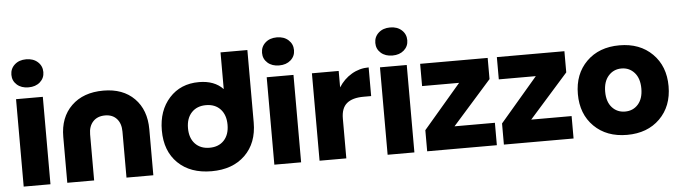

<svg xmlns="http://www.w3.org/2000/svg" viewBox="-49 -1009 4328 1221"><g transform="rotate(-5 2115.0 -399.0)"><path d="M59.1 0V-558.1H230V0ZM43 -714.8Q43 -753.9 71.3 -779.5Q99.6 -805.2 145 -805.2Q190.4 -805.2 218.8 -779.5Q247.1 -753.9 247.1 -714.8Q247.1 -676.3 218.8 -651.1Q190.4 -626 145 -626Q99.6 -626 71.3 -651.1Q43 -676.3 43 -714.8Z M337.4 -293Q337.4 -417.5 412.8 -490.7Q488.3 -564 616.7 -564Q741.2 -564 814 -490.7Q886.7 -417.5 886.7 -293V0H715.3V-293.9Q715.3 -345.7 688.2 -375.7Q661.1 -405.8 613.8 -405.8Q564.9 -405.8 536.9 -375.7Q508.8 -345.7 508.8 -293.9V0H337.4Z M1258.8 6.8Q1123.5 6.8 1044.4 -70.1Q965.3 -147 965.3 -278.8Q965.3 -405.8 1037.4 -485.4Q1109.4 -564.9 1226.6 -564.9Q1325.7 -564.9 1380.4 -506.8V-741.2H1551.8V-278.8Q1551.8 -147.5 1472.4 -70.3Q1393.1 6.8 1258.8 6.8ZM1166.5 -378.4Q1132.3 -341.8 1132.3 -278.8Q1132.3 -215.8 1166.5 -179.4Q1200.7 -143.1 1258.8 -143.1Q1316.9 -143.1 1350.8 -179.4Q1384.8 -215.8 1384.8 -278.8Q1384.8 -341.8 1350.8 -378.4Q1316.9 -415 1258.8 -415Q1200.7 -415 1166.5 -378.4Z M1659.2 0V-558.1H1830.1V0ZM1643.1 -714.8Q1643.1 -753.9 1671.4 -779.5Q1699.7 -805.2 1745.1 -805.2Q1790.5 -805.2 1818.8 -779.5Q1847.2 -753.9 1847.2 -714.8Q1847.2 -676.3 1818.8 -651.1Q1790.5 -626 1745.1 -626Q1699.7 -626 1671.4 -651.1Q1643.1 -676.3 1643.1 -714.8Z M1947.8 0V-558.1H2118.7V-453.1Q2151.4 -504.9 2201.7 -534.4Q2252 -564 2310.5 -564V-380.9H2261.7Q2190.9 -380.9 2154.8 -350.8Q2118.7 -320.8 2118.7 -253.9V0Z M2382.3 0V-558.1H2553.2V0ZM2366.2 -714.8Q2366.2 -753.9 2394.5 -779.5Q2422.9 -805.2 2468.3 -805.2Q2513.7 -805.2 2542 -779.5Q2570.3 -753.9 2570.3 -714.8Q2570.3 -676.3 2542 -651.1Q2513.7 -626 2468.3 -626Q2422.9 -626 2394.5 -651.1Q2366.2 -676.3 2366.2 -714.8Z M2634.8 0V-134.8L2875 -416H2638.7V-558.1H3069.8V-422.9L2821.8 -143.1H3079.6V0Z M3124.5 0V-134.8L3364.7 -416H3128.4V-558.1H3559.6V-422.9L3311.5 -143.1H3569.3V0Z M3911.1 6.8Q3780.3 6.8 3700.7 -72Q3621.1 -150.9 3621.1 -278.8Q3621.1 -406.7 3700.7 -485.8Q3780.3 -564.9 3911.1 -564.9Q4041 -564.9 4120.6 -485.8Q4200.2 -406.7 4200.2 -278.8Q4200.2 -150.9 4120.6 -72Q4041 6.8 3911.1 6.8ZM4026.4 -278.8Q4026.4 -343.8 3993.9 -380.4Q3961.4 -417 3911.1 -417Q3860.8 -417 3828.1 -380.1Q3795.4 -343.3 3795.4 -278.8Q3795.4 -214.4 3827.9 -178.2Q3860.4 -142.1 3911.1 -142.1Q3961.9 -142.1 3994.1 -178.2Q4026.4 -214.4 4026.4 -278.8Z"/></g></svg>

Font: Biathlonist
Style: Bold
Weight: 700
Designer: Go4gold
Foundry: Go4gold
Version: Version 3.010;FEAKit 1.0